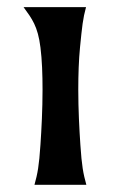

<svg xmlns="http://www.w3.org/2000/svg" viewBox="-20 -513 331 533"><path d="M202.1 -381.3C208 -440.4 210 -460.9 218.8 -493.2H45.4C68.8 -460.9 85 -440.4 92.3 -381.3C96.7 -346.7 98.1 -305.7 98.1 -264.2C98.1 -209 95.2 -154.3 92.3 -111.3C88.4 -52.7 84.5 -31.7 75.7 0H219.7C210.9 -31.7 207 -52.7 203.1 -111.3C200.2 -154.3 197.3 -209 197.3 -264.2C197.3 -305.7 198.7 -346.7 202.1 -381.3Z"/></svg>

Font: Amarante
Style: Regular
Weight: 400
Designer: Karolina Lach
Foundry: Sorkin Type Co.
Version: Version 1.001